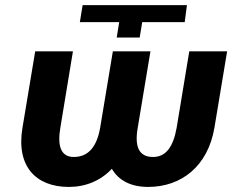

<svg xmlns="http://www.w3.org/2000/svg" viewBox="-20 -732 957 762"><path d="M453.1 -644.2 443.2 -583.1H534.4L544.4 -644.2H713.1L721.9 -711.6H307.9L296.9 -644.2ZM69.2 -225.1C43.3 -71 123.2 9.9 253.2 9.9C319.6 9.9 379.3 -14.6 424 -62.1C451.3 -14.6 501.4 9.9 567.8 9.9C699.2 9.9 805 -71.7 831 -225.1L881.4 -528.4H731.2L681.1 -225.1C667.6 -149.5 638.8 -109 587.4 -109C531.2 -109 513.5 -149.5 526.6 -225.1L577.1 -528.4H427.9L377.5 -225.1C364.3 -149.5 330.6 -109 272.7 -109C221.9 -109 207 -152 219.5 -225.1L269.5 -528.4H119.7Z"/></svg>

Font: Magic Ui Pro
Style: Bold Italic
Weight: 700
Italic angle: -9.39999°
Designer: Stefan Endress, Andreas Faust
Version: Version 1.000;FEAKit 1.0